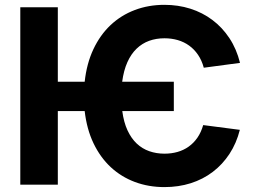

<svg xmlns="http://www.w3.org/2000/svg" viewBox="-20 -757 1049 787"><path d="M217 -727.3V-421.9H327.1Q335.2 -496.4 362.7 -555Q390.3 -613.6 433.2 -654.1Q476.2 -694.6 532.5 -715.9Q588.8 -737.2 654.1 -737.2Q710.2 -737.2 760.1 -721.4Q810 -705.6 850.5 -675.2Q891 -644.9 920.3 -600.7Q949.6 -556.5 963.8 -499.3L815.3 -479.4Q807.2 -509.6 791.7 -532.3Q776.3 -555 755.3 -570.1Q734.4 -585.2 708.6 -592.7Q682.9 -600.1 654.1 -600.1Q620.4 -600.1 591.4 -589.7Q562.5 -579.2 539.8 -557.4Q517 -535.5 502 -501.8Q486.9 -468 480.8 -421.9H692.5V-301.8H481.2Q487.2 -256 502.5 -223Q517.8 -190 540.3 -168.7Q562.9 -147.4 591.8 -137.3Q620.7 -127.1 654.1 -127.1Q682.5 -127.1 707.6 -134.2Q732.6 -141.3 753.2 -155.9Q773.8 -170.5 789.1 -192.5Q804.3 -214.5 812.9 -244.3L963.1 -224.8Q949.2 -169.7 920.6 -126.2Q892 -82.7 852.1 -52.4Q812.1 -22 761.9 -6Q711.6 9.9 654.1 9.9Q589.1 9.9 533 -11Q476.9 -32 433.9 -71.9Q391 -111.9 363.3 -169.7Q335.6 -227.6 327.1 -301.8H217V0H63.2V-727.3Z"/></svg>

Font: Cannonade
Style: Bold
Weight: 700
Designer: Rasmus Andersson
Foundry: rsms
Version: Version 3.012;git-f93a4a705